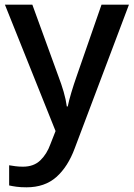

<svg xmlns="http://www.w3.org/2000/svg" viewBox="-20 -559 570 819"><path d="M1 -539H118L229 -234Q242 -200 251.5 -167.5Q261 -135 265 -105H269Q274 -130 284.5 -165Q295 -200 307 -234L413 -539H530L299 73Q270 152 220.5 196Q171 240 93 240Q68 240 50 237.5Q32 235 19 232V146Q30 148 45.5 150Q61 152 78 152Q124 152 152 125Q180 98 195 56L217 0Z"/></svg>

Font: Noto Sans Javanese Medium
Style: Regular
Weight: 500
Version: Version 2.004